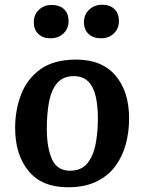

<svg xmlns="http://www.w3.org/2000/svg" viewBox="-20 -777 610 812"><path d="M268 15Q157 15 100.5 -54Q44 -123 44 -236Q44 -312 69.5 -378Q95 -444 151.5 -484.5Q208 -525 302 -525Q411 -525 468.5 -457.5Q526 -390 526 -276Q526 -219 512 -167Q498 -115 467.5 -74Q437 -33 387.5 -9Q338 15 268 15ZM276 -55Q324 -55 349.5 -86.5Q375 -118 384.5 -168.5Q394 -219 394 -277Q394 -328 385 -368.5Q376 -409 353.5 -432Q331 -455 292 -455Q248 -455 223 -427Q198 -399 188 -349Q178 -299 178 -232Q178 -152 200 -103.5Q222 -55 276 -55ZM335 -683Q335 -715 357 -736Q379 -757 412 -757Q445 -757 464 -738.5Q483 -720 483 -688Q483 -656 461.5 -635.5Q440 -615 407 -615Q374 -615 354.5 -633.5Q335 -652 335 -683ZM123 -683Q123 -715 144.5 -735.5Q166 -756 198 -756Q232 -756 251 -738Q270 -720 270 -688Q270 -656 248.5 -635.5Q227 -615 193 -615Q161 -615 142 -633.5Q123 -652 123 -683Z"/></svg>

Font: Literata 12pt SemiBold
Style: Italic
Weight: 600
Italic angle: -2°
Designer: Latin by Veronika Burian and Jose Scaglione. Greek by Irene Vlachou. Cyrillic by Vera Evstafieva
Foundry: TypeTogether
Version: Version 3.002